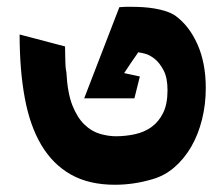

<svg xmlns="http://www.w3.org/2000/svg" viewBox="-20 -541 627 549"><path d="M481.4 -496.1Q521.5 -466.8 544.9 -413.6Q568.4 -360.4 568.4 -289.1Q568.4 -242.2 557.6 -199.2Q546.9 -156.2 526.9 -121.6Q506.8 -86.9 478.5 -62.5Q450.2 -38.1 415 -28.3Q362.3 -12.7 308.6 -12.7Q234.4 -12.7 182.6 -42Q130.9 -71.3 98.1 -126.5Q65.4 -181.6 50.8 -261.2Q36.1 -340.8 36.1 -442.4L166 -408.2Q166 -390.6 166.5 -379.4Q167 -368.2 167 -361.3Q167 -354.5 167.5 -351.1Q168 -347.7 168 -344.7L169.9 -334Q172.9 -275.4 187 -239.7Q201.2 -204.1 221.7 -184.6Q242.2 -165 266.1 -158.2Q290 -151.4 311.5 -151.4Q338.9 -151.4 365.7 -157.2Q392.6 -163.1 413.1 -177.7Q433.6 -192.4 446.3 -217.8Q459 -243.2 459 -283.2Q459 -318.4 447.8 -339.8Q436.5 -361.3 422.4 -372.6Q408.2 -383.8 395.5 -387.2Q382.8 -390.6 379.9 -390.6L375 -391.6Q375 -390.6 368.7 -381.8Q362.3 -373 354.5 -361.3L335 -332L379.9 -322.3L364.3 -259.8H220.7L321.3 -520.5L338.9 -521.5H357.4Q372.1 -521.5 388.7 -520.5Q405.3 -519.5 422.4 -516.6Q439.5 -513.7 454.6 -508.8Q469.7 -503.9 481.4 -496.1Z"/></svg>

Font: Shorif Bongobondhu ANSI V2
Style: Regular
Weight: 400
Designer: Shorif Uddin Shishir, Shorif art & Design, e-mail : shorifart@gmail.com, facebook : Shorif2001
Foundry: Lipighor Font Foundry
Version: Designed By Shorif Uddin Shishir | Build By Niladri Shekhar 